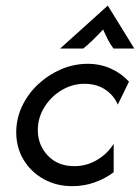

<svg xmlns="http://www.w3.org/2000/svg" viewBox="-20 -651 496 680"><path d="M235.4 8.3Q179.9 8.3 134.7 -16.7Q89.6 -41.7 63.5 -85.1Q37.5 -128.5 37.5 -182.6Q37.5 -230.6 58 -274.3Q78.5 -318.1 114.2 -351.7Q150 -385.4 195.5 -405.2Q241 -425 291 -425Q334.7 -425 372.6 -408Q410.4 -391 436.8 -361.8L397.2 -280.6Q383.3 -313.2 352.8 -333.7Q322.2 -354.2 279.2 -354.2Q235.4 -354.2 197.6 -331.2Q159.7 -308.3 136.8 -270.8Q113.9 -233.3 113.9 -190.3Q113.9 -137.5 149.3 -100Q184.7 -62.5 243.1 -62.5Q286.8 -62.5 324 -84.7Q361.1 -106.9 382.6 -141.7V-41Q352.1 -18.1 314.9 -4.9Q277.8 8.3 235.4 8.3ZM193.1 -479.2 361.8 -631.2 455.6 -479.2H381.9Q370.8 -493.8 362.8 -509.4Q354.9 -525 345.1 -546.5Q325 -525 309 -509.4Q293.1 -493.8 275 -479.2Z"/></svg>

Font: Afacad
Style: Italic
Weight: 400
Italic angle: -14°
Designer: Kristian Moeller
Foundry: Dicotype
Version: Version 1.000